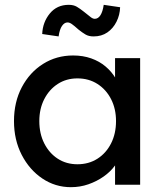

<svg xmlns="http://www.w3.org/2000/svg" viewBox="-20 -766 673 796"><path d="M274 10Q209 10 155.5 -26Q102 -62 70 -124Q38 -186 38 -264Q38 -343 70.5 -404.5Q103 -466 158.5 -501Q214 -536 283 -536Q324 -536 358 -524Q392 -512 417.5 -490.5Q443 -469 459.5 -441Q476 -413 480 -381L457 -389V-525H561V0H457V-125L481 -132Q475 -105 456.5 -79.5Q438 -54 409.5 -34Q381 -14 346.5 -2Q312 10 274 10ZM301 -85Q348 -85 384 -108Q420 -131 440.5 -171.5Q461 -212 461 -264Q461 -315 440.5 -355Q420 -395 384 -418Q348 -441 301 -441Q255 -441 219.5 -418Q184 -395 163.5 -355Q143 -315 143 -264Q143 -212 163.5 -171.5Q184 -131 219.5 -108Q255 -85 301 -85ZM368 -615Q348 -615 334.5 -623Q321 -631 306 -643Q287 -660 277.5 -666.5Q268 -673 260 -673Q247 -673 237 -658.5Q227 -644 223 -615L155 -625Q157 -674 186.5 -710Q216 -746 265 -746Q285 -746 298.5 -738Q312 -730 327 -718Q347 -702 356 -695Q365 -688 373 -688Q387 -688 396.5 -703Q406 -718 410 -746L478 -736Q477 -704 463 -676Q449 -648 425 -631.5Q401 -615 368 -615Z"/></svg>

Font: Lexend Medium
Style: Regular
Weight: 500
Designer: Bonnie Shaver-Troup, Thomas Jockin
Foundry: Lexend
Version: Version 1.005